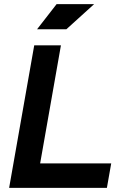

<svg xmlns="http://www.w3.org/2000/svg" viewBox="-20 -914 626 934"><path d="M24.4 0 146.5 -693.4H276.4L154.3 0ZM24.4 0 45.4 -119.1H521L500 0ZM160.2 -771.5 255.4 -894H438L302.7 -771.5Z"/></svg>

Font: Cascadia Mono NF
Style: Italic
Weight: 400
Italic angle: -10°
Monospace: yes
Designer: Aaron Bell
Foundry: Saja Typeworks
Version: Version 2404.023